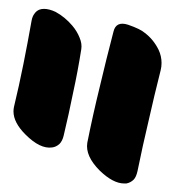

<svg xmlns="http://www.w3.org/2000/svg" viewBox="-20 -861 445 437"><path d="M238.3 -789.1Q221.7 -725.6 207 -663.1Q191.4 -599.6 178.7 -536.1Q173.8 -505.9 207 -472.7Q237.3 -443.4 262.7 -443.4Q265.6 -443.4 267.6 -443.4Q277.3 -445.3 284.2 -452.1Q290 -458 293 -471.7Q304.7 -529.3 318.4 -586.9Q331.1 -643.6 345.7 -701.2Q347.7 -709 347.7 -717.8Q347.7 -733.4 340.8 -748Q329.1 -771.5 309.6 -786.1Q299.8 -794.9 271.5 -804.7Q244.1 -813.5 238.3 -789.1ZM51.8 -813.5Q43 -763.7 33.2 -714.8Q23.4 -666 11.7 -617.2Q10.7 -612.3 10.7 -607.4Q10.7 -582 38.1 -554.7Q71.3 -521.5 98.6 -525.4Q107.4 -526.4 115.2 -533.2Q122.1 -540 125 -552.7Q136.7 -601.6 146.5 -650.4Q157.2 -699.2 165 -749Q167 -761.7 161.1 -775.4Q155.3 -790 144.5 -802.7Q127.9 -822.3 106.4 -834Q91.8 -840.8 80.1 -840.8Q74.2 -840.8 69.3 -838.9Q62.5 -835.9 58.6 -830.1Q53.7 -824.2 51.8 -813.5Z"/></svg>

Font: TroubleSide
Style: Comic
Weight: 400
Designer: Koroletov
Version: 1_5